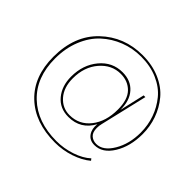

<svg xmlns="http://www.w3.org/2000/svg" viewBox="-187 -876 1272 1272"><g transform="rotate(45 449.0 -239.5)"><path d="M474 171Q286 171 175.5 65.5Q65 -40 65 -224Q65 -422 184.5 -536Q304 -650 476 -650Q567 -650 639.5 -618.5Q712 -587 756 -534Q800 -481 823 -416Q846 -351 846 -280Q846 -165 796 -83.5Q746 -2 671 -2Q626 -2 603.5 -34.5Q581 -67 587 -114Q532 -12 417 -12Q336 -12 288.5 -69.5Q241 -127 241 -214Q241 -325 304 -400.5Q367 -476 462 -476Q540 -476 584.5 -426Q629 -376 628 -289L669 -466H685L607 -135Q602 -116 602 -94Q602 -53 623 -34.5Q644 -16 674 -16Q737 -16 783.5 -94Q830 -172 830 -278Q830 -347 808 -409.5Q786 -472 744 -523.5Q702 -575 632.5 -605.5Q563 -636 476 -636Q397 -636 326.5 -608.5Q256 -581 201 -530.5Q146 -480 113.5 -400.5Q81 -321 81 -224Q81 -47 188 55Q295 157 474 157Q544 157 611 134.5Q678 112 719 74L729 87Q684 125 615.5 148Q547 171 474 171ZM414 -26Q504 -26 559.5 -96.5Q615 -167 615 -279Q615 -372 572 -416Q529 -460 461 -460Q377 -460 317 -390.5Q257 -321 257 -214Q257 -129 302 -77.5Q347 -26 414 -26Z"/></g></svg>

Font: Elaine Sans Thin
Style: Regular
Weight: 250
Designer: Wei Huang
Foundry: Wei Huang
Version: Version 2.001;December 24, 2019;FontCreator 12.0.0.2547 64-b